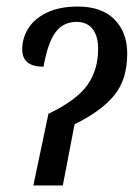

<svg xmlns="http://www.w3.org/2000/svg" viewBox="-20 -567 416 587"><path d="M128 -219Q215 -261 247.5 -307.5Q280 -354 280 -417Q280 -457 263 -478.5Q246 -500 214 -500Q173 -500 149.5 -468Q126 -436 113 -363Q48 -363 48 -416Q48 -450 66 -479.5Q84 -509 122.5 -528Q161 -547 218 -547Q291 -547 330 -507.5Q369 -468 369 -403Q369 -325 330 -276.5Q291 -228 208 -187L172 0H82Z"/></svg>

Font: Noto Serif Cond
Style: Italic
Weight: 400
Width: 3
Italic angle: -12°
Designer: Monotype Design Team
Foundry: Monotype Imaging Inc.
Version: Version 1.001